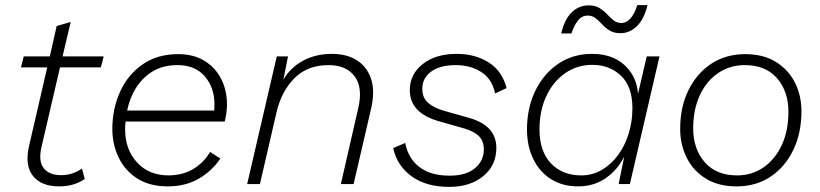

<svg xmlns="http://www.w3.org/2000/svg" viewBox="-20 -721 3211 752"><path d="M212 9Q142 9 109.5 -31.5Q77 -72 93 -146L165 -457H62L73 -500H175L202 -619L257 -635L225 -500H386L375 -457H215L142 -143Q130 -89 151.5 -62Q173 -35 219 -35Q244 -35 264 -42Q284 -49 301 -61L312 -20Q270 9 212 9Z M637 9Q567 9 519 -21Q471 -51 445.5 -102.5Q420 -154 420 -216Q420 -294 450 -361Q480 -428 538 -468.5Q596 -509 678 -509Q738 -509 780.5 -483Q823 -457 846 -412.5Q869 -368 869 -311Q869 -280 860 -245H472Q470 -230 470 -215Q470 -136 516.5 -85Q563 -34 641 -34Q698 -35 738.5 -60Q779 -85 803 -126L843 -100Q811 -52 759 -21.5Q707 9 637 9ZM675 -466Q619 -466 579 -442Q539 -418 513.5 -378Q488 -338 478 -288H819Q820 -300 820 -312Q820 -378 782 -422Q744 -466 675 -466Z M948 0 1064 -500H1108L1090 -409Q1117 -456 1166.5 -483Q1216 -510 1280 -510Q1339 -510 1378.5 -484.5Q1418 -459 1433.5 -411.5Q1449 -364 1434 -298L1365 0H1315L1383 -297Q1402 -378 1369 -422Q1336 -466 1267 -466Q1184 -466 1133 -414.5Q1082 -363 1063 -281L998 0Z M1740 11Q1649 11 1592 -30.5Q1535 -72 1520 -141L1567 -161Q1579 -100 1623 -66.5Q1667 -33 1741 -33Q1805 -33 1840 -62Q1875 -91 1875 -136Q1875 -168 1856.5 -187Q1838 -206 1798 -218L1703 -245Q1585 -277 1585 -368Q1585 -430 1635.5 -470Q1686 -510 1769 -510Q1841 -510 1894 -476.5Q1947 -443 1964 -376L1919 -355Q1908 -411 1865.5 -438.5Q1823 -466 1765 -466Q1703 -466 1668.5 -440.5Q1634 -415 1634 -373Q1634 -338 1656.5 -318.5Q1679 -299 1716 -288L1818 -259Q1924 -229 1924 -142Q1924 -73 1872.5 -31Q1821 11 1740 11Z M2244 9Q2183 9 2138 -19.5Q2093 -48 2068.5 -98.5Q2044 -149 2044 -214Q2044 -297 2076 -364Q2108 -431 2165.5 -470.5Q2223 -510 2299 -510Q2377 -510 2425 -467Q2473 -424 2479 -354L2513 -500H2563L2447 0H2403L2425 -108Q2400 -57 2353.5 -24Q2307 9 2244 9ZM2257 -34Q2300 -34 2337 -55.5Q2374 -77 2401 -114Q2428 -151 2442.5 -198.5Q2457 -246 2457 -297Q2457 -382 2412 -424.5Q2367 -467 2301 -467Q2240 -467 2193 -434Q2146 -401 2119.5 -344Q2093 -287 2093 -214Q2093 -128 2138 -81Q2183 -34 2257 -34ZM2516 -701Q2503 -646 2474.5 -618.5Q2446 -591 2410 -591Q2385 -591 2368.5 -601Q2352 -611 2339 -625Q2326 -639 2313 -649.5Q2300 -660 2282 -660Q2259 -660 2244 -641Q2229 -622 2218 -590H2178Q2191 -645 2219 -672.5Q2247 -700 2286 -700Q2311 -700 2328 -689.5Q2345 -679 2357.5 -665.5Q2370 -652 2383 -641.5Q2396 -631 2414 -631Q2434 -631 2450 -649.5Q2466 -668 2476 -701Z M2865 9Q2794 9 2744.5 -21.5Q2695 -52 2669.5 -103.5Q2644 -155 2644 -216Q2644 -302 2676.5 -368Q2709 -434 2766 -471.5Q2823 -509 2899 -509Q2970 -509 3019 -478.5Q3068 -448 3093.5 -397.5Q3119 -347 3119 -285Q3119 -200 3087 -133.5Q3055 -67 2998 -29Q2941 9 2865 9ZM2867 -34Q2925 -34 2970.5 -65.5Q3016 -97 3042 -153Q3068 -209 3068 -283Q3068 -363 3023.5 -414.5Q2979 -466 2897 -466Q2839 -466 2793 -435Q2747 -404 2721 -348Q2695 -292 2695 -218Q2695 -138 2740 -86Q2785 -34 2867 -34Z"/></svg>

Font: Work Sans Light
Style: Italic
Weight: 300
Italic angle: -13°
Designer: Wei Huang
Foundry: Wei Huang
Version: Version 2.010; ttfautohint (v1.8.3)